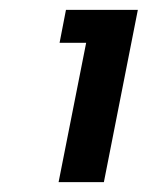

<svg xmlns="http://www.w3.org/2000/svg" viewBox="-20 -720 300 390"><path d="M155 -633H101L114 -700H260L191 -350H99Z"/></svg>

Font: Albert Sans SemiBold
Style: Italic
Weight: 600
Italic angle: -11.25°
Designer: Andreas Rasmussen
Foundry: a.Foundry
Version: Version 1.025